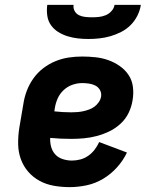

<svg xmlns="http://www.w3.org/2000/svg" viewBox="-20 -760 640 788"><path d="M266 8Q233 8 201.5 2.5Q170 -3 143 -17.5Q116 -32 96 -55Q76 -78 65.5 -107Q55 -136 54.5 -168.5Q54 -201 59 -234L76 -334Q80 -361 90 -387.5Q100 -414 117 -438Q134 -462 157.5 -480Q181 -498 208 -509Q235 -520 262.5 -524Q290 -528 317 -528Q345 -528 372.5 -525Q400 -522 425 -513Q450 -504 471.5 -489Q493 -474 507.5 -452.5Q522 -431 525.5 -403.5Q529 -376 524 -348Q520 -322 508 -297Q496 -272 475 -252.5Q454 -233 429 -221Q404 -209 378 -202Q352 -195 325.5 -192.5Q299 -190 273 -190Q251 -190 229 -191Q207 -192 186 -194Q185 -175 190 -157Q195 -139 207 -126Q219 -113 237.5 -107Q256 -101 275 -101Q292 -101 309.5 -105.5Q327 -110 342 -120.5Q357 -131 368.5 -146Q380 -161 387 -177L501 -134Q486 -102 460.5 -73.5Q435 -45 403 -26Q371 -7 335.5 0.5Q300 8 266 8ZM273 -299Q285 -299 297.5 -300Q310 -301 321.5 -303.5Q333 -306 345.5 -310.5Q358 -315 368 -322.5Q378 -330 385.5 -341Q393 -352 395 -364Q397 -379 390 -391Q383 -403 371 -409Q359 -415 345 -417Q331 -419 317 -419Q297 -419 277 -412Q257 -405 241 -390Q225 -375 216.5 -355.5Q208 -336 205 -316L203 -303Q221 -301 238 -300Q255 -299 273 -299ZM343 -600Q321 -600 299 -602.5Q277 -605 256.5 -611.5Q236 -618 218.5 -629Q201 -640 189 -657Q177 -674 174 -696Q171 -718 174 -740H282Q280 -726 286.5 -714.5Q293 -703 304.5 -697.5Q316 -692 330 -690.5Q344 -689 358 -689Q372 -689 386 -690.5Q400 -692 413.5 -697.5Q427 -703 437.5 -714.5Q448 -726 450 -740H558Q555 -718 544 -696Q533 -674 516 -657Q499 -640 477.5 -629Q456 -618 433.5 -611.5Q411 -605 388 -602.5Q365 -600 343 -600Z"/></svg>

Font: Iosevka HT Extrabold Extended
Style: Italic
Weight: 800
Width: 7
Italic angle: -9°
Monospace: yes
Designer: Belleve Invis
Foundry: Belleve Invis
Version: Version 32.3.0; ttfautohint (v1.8.4)